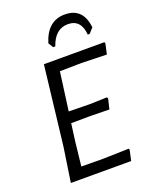

<svg xmlns="http://www.w3.org/2000/svg" viewBox="-156 -933 801 1017"><g transform="rotate(-20 244.0 -425.0)"><path d="M221 -708 204 -736Q239 -850 337 -850Q440 -850 452 -736L427 -708H416Q409 -796 335 -796Q263 -796 233 -708ZM413 -66 416 -59 403 0H63L92 -193L144 -640H485L488 -633L475 -574L333 -578L211 -576L182 -360L297 -358L397 -361L402 -354L388 -296L282 -298L173 -297L160 -199L145 -63L268 -62Z"/></g></svg>

Font: Alegreya Sans
Style: Italic
Weight: 400
Italic angle: -7°
Designer: Juan Pablo del Peral
Foundry: Huerta Tipografica
Version: Version 2.007